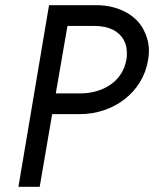

<svg xmlns="http://www.w3.org/2000/svg" viewBox="-20 -720 594 740"><path d="M169 -700 51 0H133L181 -280H286C418 -280 531 -364 551 -490C553 -502 554 -514 554 -525C554 -552 547 -579 533 -606C505 -661 437 -700 352 -700ZM195 -360 240 -620H344C372 -620 396 -615 416 -605C456 -584 469 -549 469 -516C469 -508 469 -499 467 -490C453 -407 379 -362 294 -360Z"/></svg>

Font: Jost
Style: Italic
Weight: 400
Italic angle: -5°
Version: Version 3.710